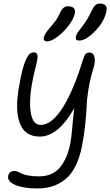

<svg xmlns="http://www.w3.org/2000/svg" viewBox="-20 -766 615 1070"><path d="M421.9 -540Q409.7 -540 405.3 -544.9Q400.9 -549.8 402.8 -561Q404.8 -572.3 411.6 -583Q418.5 -593.8 434.1 -612.8Q465.8 -651.9 491.2 -707Q501 -728 511.5 -737.1Q522 -746.1 536.1 -746.1Q581.5 -746.1 573.2 -704.1Q561.5 -645.5 510.3 -592.8Q459 -540 421.9 -540ZM244.1 -535.2Q219.7 -535.2 224.1 -558.1Q228.5 -577.6 262.2 -616.2Q283.7 -641.1 293.7 -655.8Q303.7 -670.4 314.9 -694.8Q330.6 -731 357.9 -731Q404.3 -731 397 -691.9Q390.6 -659.7 361.3 -622.1Q332 -584.5 298.3 -559.8Q264.6 -535.2 244.1 -535.2ZM187 284.2Q109.4 284.2 64.2 264.2Q19 244.1 25.9 213.9Q30.8 187 61 187Q70.3 187 81.3 191.7Q92.3 196.3 102.8 201.9Q113.3 207.5 138.4 212.2Q163.6 216.8 198.2 216.8Q236.8 216.8 266.4 203.4Q295.9 189.9 316.4 164.3Q336.9 138.7 350.6 105.5Q364.3 72.3 373 27.8Q377.9 1 383.1 -59.3Q388.2 -119.6 394 -163.1Q303.7 -4.9 202.1 -4.9Q147 -4.9 115.7 -37.6Q84.5 -70.3 77.1 -140.4Q69.8 -210.4 92.8 -319.8Q104.5 -381.3 117.9 -416.7Q131.3 -452.1 142.8 -463.1Q154.3 -474.1 168 -474.1Q185.1 -474.1 188.5 -459.2Q191.9 -444.3 180.2 -397.9Q141.6 -252 148.7 -160.9Q155.8 -69.8 207 -69.8Q239.3 -69.8 271.7 -96.9Q304.2 -124 334 -173.3Q363.8 -222.7 390.4 -286.6Q417 -350.6 440.9 -429.2Q450.2 -457 457 -465.1Q463.9 -473.1 479 -473.1Q490.7 -473.1 498.3 -465.1Q505.9 -457 508.1 -435.8Q510.3 -414.6 498 -377Q481 -319.3 472.4 -265.6Q463.9 -211.9 462.6 -173.8Q461.4 -135.7 455.3 -75.2Q449.2 -14.6 437 47.9Q423.8 114.3 399.7 161.4Q375.5 208.5 342.3 234.6Q309.1 260.7 271.2 272.5Q233.4 284.2 187 284.2Z"/></svg>

Font: Shantell Sans Bouncy
Style: Italic
Weight: 300
Italic angle: -11.31°
Designer: Stephen Nixon, Anya Danilova, Shantell Martin
Foundry: Arrow Type
Version: Version 1.006;[9816181b4]